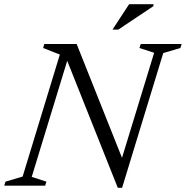

<svg xmlns="http://www.w3.org/2000/svg" viewBox="-34 -878 879 908"><path d="M550 -114 533 -99 695 -628.5 625.5 -651 631.5 -670H825L819 -651L738 -627L543.5 10H523L271.5 -621.5L290 -610.5L116 -41.5L185.5 -19L179.5 0H-14L-8 -19L73 -43L249 -620L170 -651L175.5 -670H328.5ZM498 -738 576.5 -858H691.5V-849L525.5 -738Z"/></svg>

Font: Newsreader Text
Style: Italic
Weight: 400
Italic angle: -17°
Designer: Hugues Gentile
Foundry: Production Type
Version: Version 1.001